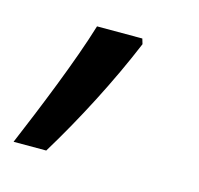

<svg xmlns="http://www.w3.org/2000/svg" viewBox="-96 -167 365 352"><g transform="rotate(15 87.0 9.0)"><path d="M-44 131H18C62 59 106 -26 138 -103L135 -113H49C28 -43 -14 60 -44 131Z"/></g></svg>

Font: Noto Sans Condensed
Style: Italic
Weight: 400
Width: 3
Italic angle: -12°
Designer: Monotype Design Team
Foundry: Monotype Imaging Inc.
Version: Version 2.013